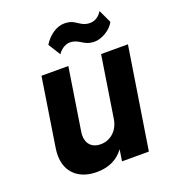

<svg xmlns="http://www.w3.org/2000/svg" viewBox="-132 -809 813 914"><g transform="rotate(-20 274.5 -352.0)"><path d="M292 -617C313 -617 328 -609 343 -600C357 -591 374 -580 406 -580C440 -580 489 -607 507 -643L476 -709C459 -681 436 -671 415 -671C390 -671 376 -680 362 -689C347 -699 332 -711 297 -711C257 -711 216 -681 192 -641L231 -579C238 -593 263 -617 292 -617ZM413 -514 364 -201C355 -147 315 -111 265 -111C221 -111 196 -138 196 -180C196 -187 197 -194 198 -201L247 -514H111L57 -168C55 -155 54 -143 54 -131C54 -40 118 7 202 7C264 7 309 -15 341 -58L332 0H468L549 -514Z"/></g></svg>

Font: Arthouse Owned
Style: Bold Italic
Weight: 700
Italic angle: -10°
Designer: Jeremy Tribby
Foundry: Tribby Type
Version: Version 1.000;PS 001.000;hotconv 1.0.88;makeotf.lib2.5.64775